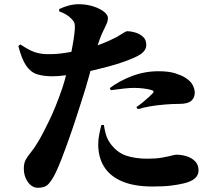

<svg xmlns="http://www.w3.org/2000/svg" viewBox="-20 -844 1040 911"><path d="M160 47Q132 47 112.5 20Q93 -7 93 -44Q93 -70 102.5 -87Q112 -104 127.5 -122.5Q143 -141 160 -170Q183 -208 214 -272.5Q245 -337 276 -427Q286 -457 296 -496.5Q306 -536 314.5 -577Q323 -618 328.5 -652.5Q334 -687 335 -706Q336 -726 333 -735Q330 -744 318 -756Q308 -766 294.5 -774.5Q281 -783 261 -790V-801Q284 -812 307 -818Q330 -824 353 -824Q390 -824 421.5 -814Q453 -804 472.5 -789Q492 -774 492 -759Q492 -744 485 -729Q478 -714 466 -689Q454 -664 439 -616Q434 -600 424 -562.5Q414 -525 401 -477.5Q388 -430 373 -384Q361 -346 344.5 -295Q328 -244 309.5 -191.5Q291 -139 273.5 -93.5Q256 -48 242 -20Q227 10 210.5 28.5Q194 47 160 47ZM704 41Q618 41 560.5 17Q503 -7 474.5 -52Q446 -97 446 -159Q446 -181 451 -207Q456 -233 461 -251H473Q475 -234 481.5 -209.5Q488 -185 503 -164Q534 -121 577.5 -106Q621 -91 679 -91Q720 -91 748 -96Q776 -101 793 -105.5Q810 -110 817 -110Q841 -110 865.5 -102.5Q890 -95 906 -78.5Q922 -62 922 -35Q922 -13 904.5 2.5Q887 18 852 26Q828 32 793 36.5Q758 41 704 41ZM229 -482Q187 -482 156.5 -491.5Q126 -501 104.5 -532Q83 -563 67 -626L77 -633Q119 -605 145 -596.5Q171 -588 200 -587Q244 -586 289 -593Q334 -600 364 -607Q425 -621 465 -637Q505 -653 535 -669Q552 -679 565 -687.5Q578 -696 585 -696Q600 -696 621 -690Q642 -684 658 -670Q674 -656 674 -631Q674 -606 649 -588Q624 -570 556 -547Q536 -540 503.5 -531Q471 -522 434 -513Q397 -504 361 -497Q332 -492 293.5 -487Q255 -482 229 -482ZM627 -336Q641 -345 657.5 -358.5Q674 -372 688 -385Q702 -398 706 -403Q713 -412 701 -416Q687 -421 662.5 -424Q638 -427 616 -427Q597 -427 569 -424Q541 -421 506 -416L501 -426Q542 -458 603.5 -482Q665 -506 732 -506Q781 -506 812 -496Q843 -486 858 -476Q884 -460 894 -441Q904 -422 904 -404Q904 -380 887.5 -365.5Q871 -351 830 -351Q817 -351 799.5 -350.5Q782 -350 762 -348Q724 -345 692.5 -339.5Q661 -334 634 -326Z"/></svg>

Font: Noto Serif SC ExtraLight Black
Style: Regular
Weight: 900
Version: Version 2.002-H1;hotconv 1.1.0;makeotfexe 2.6.0